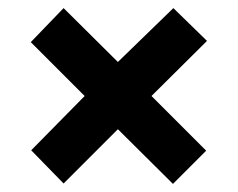

<svg xmlns="http://www.w3.org/2000/svg" viewBox="-20 -590 587 474"><path d="M408 -570 491 -489 354 -353 489 -218 407 -136 271 -271 137 -137 57 -219 189 -353 56 -486 137 -570 271 -437Z"/></svg>

Font: Noto Sans Lao UI SemCond ExtBd
Style: Regular
Weight: 800
Width: 4
Designer: Monotype Design Team
Foundry: Monotype Imaging Inc.
Version: Version 2.000; ttfautohint (v1.8.4.7-5d5b)